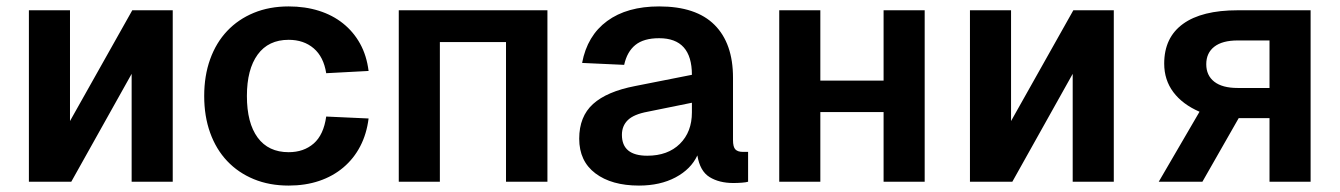

<svg xmlns="http://www.w3.org/2000/svg" viewBox="-20 -566 4172 598"><path d="M70 0V-534H198V-189L392 -534H518V0H390V-336L202 0Z M879 12Q819 12 770.5 -8Q722 -28 687.5 -64.5Q653 -101 634.5 -152.5Q616 -204 616 -267Q616 -330 634.5 -381.5Q653 -433 687.5 -469.5Q722 -506 770.5 -526Q819 -546 879 -546Q930 -546 973 -532.5Q1016 -519 1048.5 -493Q1081 -467 1101.5 -430Q1122 -393 1128 -345L996 -338Q988 -389 957 -415.5Q926 -442 879 -442Q816 -442 782.5 -396Q749 -350 749 -267Q749 -183 782.5 -137.5Q816 -92 879 -92Q926 -92 957 -119Q988 -146 996 -203L1128 -197Q1122 -149 1102 -110.5Q1082 -72 1049.5 -44.5Q1017 -17 974 -2.5Q931 12 879 12Z M1222 0V-534H1685V0H1556V-435H1350V0Z M1970 12Q1885 12 1834.5 -26Q1784 -64 1784 -134Q1784 -203 1827 -242Q1870 -281 1958 -298L2135 -333Q2135 -447 2033 -447Q1985 -447 1959 -426Q1933 -405 1924 -364L1793 -370Q1809 -455 1871 -500.5Q1933 -546 2033 -546Q2148 -546 2205.5 -488.5Q2263 -431 2263 -324V-130Q2263 -108 2270.5 -100.5Q2278 -93 2293 -93H2310V0Q2304 2 2290.5 3Q2277 4 2264 4Q2220 4 2190 -14.5Q2160 -33 2152 -82Q2132 -39 2084 -13.5Q2036 12 1970 12ZM1996 -81Q2060 -81 2097.5 -118Q2135 -155 2135 -216V-246L1997 -218Q1954 -210 1935.5 -192Q1917 -174 1917 -146Q1917 -81 1996 -81Z M2407 0V-534H2535V-315H2732V-534H2860V0H2732V-217H2535V0Z M3001 0V-534H3129V-189L3323 -534H3449V0H3321V-336L3133 0Z M3589 0 3716 -218Q3663 -241 3634.5 -279Q3606 -317 3606 -368Q3606 -449 3664.5 -491.5Q3723 -534 3835 -534H4062V0H3934V-198H3838L3725 0ZM3934 -292V-440H3835Q3787 -440 3762 -420.5Q3737 -401 3737 -366Q3737 -331 3762 -311.5Q3787 -292 3835 -292Z"/></svg>

Font: Geist SemBd
Style: Regular
Weight: 400
Designer: Basement.studio, Andrés Briganti, Mateo Zaragoza
Foundry: Basement.studio, Vercel, Andrés Briganti, Guido Ferreyra, Mateo Zaragoza
Version: Version 1.401